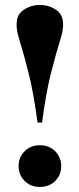

<svg xmlns="http://www.w3.org/2000/svg" viewBox="-20 -747 322 778"><path d="M235.5 -651.5V-640Q235.5 -620.5 220.8 -574Q206 -527.5 186 -448.2Q166 -369 150.5 -250.5H132Q116.5 -369 96.5 -448.2Q76.5 -527.5 62 -574Q47.5 -620.5 47.5 -640V-651.5Q47.5 -688.5 77 -707.8Q106.5 -727 141.5 -727Q177 -727 206.2 -707.8Q235.5 -688.5 235.5 -651.5ZM141.5 -158.5Q179.5 -158.5 203.8 -134.2Q228 -110 228 -74Q228 -38 203.8 -13.8Q179.5 10.5 141.5 10.5Q104 10.5 79.8 -13.8Q55.5 -38 55.5 -74Q55.5 -110 79.8 -134.2Q104 -158.5 141.5 -158.5Z"/></svg>

Font: Newsreader 72pt SemiBold
Style: Regular
Weight: 600
Designer: Hugues Gentile
Foundry: Production Type
Version: Version 1.003; ttfautohint (v1.8.3)